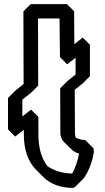

<svg xmlns="http://www.w3.org/2000/svg" viewBox="-20 -880 512 935"><path d="M89 -313V-395L131 -428L166 -463L165 -790H270L272 -602L307 -567L348 -599V-517L308 -485L273 -450L274 -234C274 -213 282 -198 292 -188L328 -153C339 -142 353 -135 365 -132C361 -105 347 -63 332 -35C282 -36 241 -49 210 -72C181 -111 167 -162 167 -225V-311L131 -346ZM19 -250 54 -215 96 -248V-225C96 -151 117 -92 156 -53L191 -18C225 16 274 35 335 35C339 35 344 32 348 28L383 -7C412 -35 449 -143 433 -161H432L397 -196C396 -197 395 -198 393 -198C388 -198 368 -200 349 -209C347 -214 345 -224 345 -234L344 -443L383 -474L418 -509V-662L383 -697L342 -665L341 -825L306 -860H130L94 -825L95 -471L54 -438L19 -403Z"/></svg>

Font: Hussar Press
Style: Bold
Weight: 700
Foundry: Cannot Into Space Fonts
Version: Version 1.43